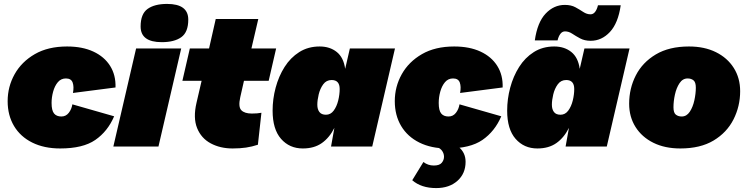

<svg xmlns="http://www.w3.org/2000/svg" viewBox="-20 -747 3813 979"><path d="M287 10Q205 10 144.5 -20Q84 -50 51.5 -104.5Q19 -159 19 -231Q19 -305 54.5 -368.5Q90 -432 157.5 -471Q225 -510 322 -510Q400 -510 456 -484Q512 -458 541.5 -411Q571 -364 569 -301L352 -273Q358 -305 350.5 -326Q343 -347 316 -347Q291 -347 275 -328Q259 -309 251 -280Q243 -251 243 -222Q243 -184 255.5 -168.5Q268 -153 293 -153Q316 -153 330.5 -171.5Q345 -190 349 -215L562 -154Q529 -77 466 -33.5Q403 10 287 10Z M904 -500 788 0H558L674 -500ZM805 -532Q697 -532 697 -612Q697 -676 732.5 -701.5Q768 -727 832 -727Q940 -727 940 -647Q940 -583 904.5 -557.5Q869 -532 805 -532Z M1166 10Q1103 10 1054.5 -16Q1006 -42 985 -94Q964 -146 982 -223L1008 -335H910L948 -500H1046L1080 -650H1297L1262 -500H1388L1350 -335H1224L1205 -251Q1194 -202 1210.5 -185Q1227 -168 1264 -168Q1278 -168 1290.5 -169Q1303 -170 1313 -172L1295 -9Q1265 1 1234.5 5.5Q1204 10 1166 10Z M1524 10Q1456 10 1413 -39Q1370 -88 1370 -183Q1370 -242 1385.5 -300Q1401 -358 1431 -405.5Q1461 -453 1506 -481.5Q1551 -510 1610 -510Q1662 -510 1697 -482Q1732 -454 1740 -396L1764 -500H1994L1878 0H1668L1685 -95Q1660 -45 1621 -17.5Q1582 10 1524 10ZM1642 -162Q1666 -162 1681.5 -183Q1697 -204 1704.5 -234.5Q1712 -265 1712 -293Q1712 -339 1671 -339Q1644 -339 1628 -317Q1612 -295 1605 -265.5Q1598 -236 1598 -213Q1598 -190 1608.5 -176Q1619 -162 1642 -162Z M2261 10Q2179 10 2118.5 -20Q2058 -50 2025.5 -104.5Q1993 -159 1993 -231Q1993 -305 2028.5 -368.5Q2064 -432 2131.5 -471Q2199 -510 2296 -510Q2374 -510 2430 -484Q2486 -458 2515.5 -411Q2545 -364 2543 -301L2326 -273Q2332 -305 2324.5 -326Q2317 -347 2290 -347Q2265 -347 2249 -328Q2233 -309 2225 -280Q2217 -251 2217 -222Q2217 -184 2229.5 -168.5Q2242 -153 2267 -153Q2290 -153 2304.5 -171.5Q2319 -190 2323 -215L2536 -154Q2503 -77 2440 -33.5Q2377 10 2261 10ZM2176 -9 2222 -32Q2285 -26 2319.5 3Q2354 32 2354 78Q2354 138 2312.5 175Q2271 212 2204 212Q2128 212 2082 172L2139 79Q2162 97 2192 97Q2221 97 2232.5 83Q2244 69 2244 52Q2244 34 2231.5 18.5Q2219 3 2176 -9Z M2720 10Q2652 10 2609 -39Q2566 -88 2566 -183Q2566 -242 2581.5 -300Q2597 -358 2627 -405.5Q2657 -453 2702 -481.5Q2747 -510 2806 -510Q2858 -510 2893 -482Q2928 -454 2936 -396L2960 -500H3190L3074 0H2864L2881 -95Q2856 -45 2817 -17.5Q2778 10 2720 10ZM2838 -162Q2862 -162 2877.5 -183Q2893 -204 2900.5 -234.5Q2908 -265 2908 -293Q2908 -339 2867 -339Q2840 -339 2824 -317Q2808 -295 2801 -265.5Q2794 -236 2794 -213Q2794 -190 2804.5 -176Q2815 -162 2838 -162ZM3145 -720Q3132 -629 3090 -584Q3048 -539 2992 -539Q2961 -539 2938.5 -551Q2916 -563 2898 -575Q2880 -587 2861 -587Q2847 -587 2837.5 -574.5Q2828 -562 2823 -541H2707Q2720 -633 2762 -677.5Q2804 -722 2860 -722Q2892 -722 2914 -710Q2936 -698 2954 -686Q2972 -674 2991 -674Q3005 -674 3014.5 -686.5Q3024 -699 3029 -720Z M3449 10Q3370 10 3311.5 -19Q3253 -48 3220.5 -99.5Q3188 -151 3188 -218Q3188 -296 3222 -362.5Q3256 -429 3324 -469.5Q3392 -510 3493 -510Q3572 -510 3630.5 -481Q3689 -452 3721.5 -400.5Q3754 -349 3754 -282Q3754 -205 3720 -138Q3686 -71 3618.5 -30.5Q3551 10 3449 10ZM3456 -153Q3481 -153 3497 -177Q3513 -201 3520.5 -235.5Q3528 -270 3528 -300Q3528 -328 3516 -337.5Q3504 -347 3486 -347Q3461 -347 3445 -323Q3429 -299 3421.5 -265Q3414 -231 3414 -200Q3414 -172 3426 -162.5Q3438 -153 3456 -153Z"/></svg>

Font: Prodigy Sans Black
Style: Italic
Weight: 900
Italic angle: -13°
Designer: Wei Huang
Foundry: Wei Huang
Version: Version 1.003; ttfautohint (v1.8.3)